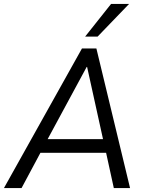

<svg xmlns="http://www.w3.org/2000/svg" viewBox="-36 -950 740 970"><path d="M-16 0 378 -705H451L621 0H539L495 -201L527 -178H139L180 -200L73 0ZM402 -612 196 -231 178 -247H510L488 -231L404 -612ZM394 -765 525 -930H616L457 -765Z"/></svg>

Font: Nunito Sans 10pt SemiCondensed
Style: Italic
Weight: 400
Width: 4
Italic angle: -9°
Designer: Vernon Adams
Foundry: Vernon Adams
Version: Version 3.101;gftools[0.9.27]